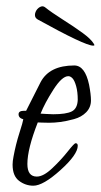

<svg xmlns="http://www.w3.org/2000/svg" viewBox="-20 -580 320 610"><path d="M263 -311Q269 -280 269 -261Q269 -239 254 -223.5Q239 -208 215 -201.5Q191 -195 172 -192.5Q153 -190 136 -190Q126 -190 113.5 -190.5Q101 -191 100 -191Q67 -107 67 -59Q67 -19 97 -19Q118 -19 146 -45.5Q174 -72 195 -98.5Q216 -125 220 -125Q227 -125 227 -117Q227 -89 172 -39.5Q117 10 86 10Q61 10 40.5 -5.5Q20 -21 20 -57Q20 -68 23 -83Q30 -121 41.5 -157Q53 -193 54 -201Q39 -205 39 -217Q39 -228 56 -228H63Q103 -307 109 -319Q137 -372 216 -372Q250 -372 263 -311ZM227 -263Q227 -288 222 -306Q217 -324 210.5 -331Q204 -338 197 -338Q177 -338 149.5 -295Q122 -252 109 -219Q111 -219 125 -218Q139 -217 149 -217Q190 -217 208 -226Q226 -235 227 -263ZM278 -441 280 -437Q280 -436 279 -435.5Q278 -435 276 -435Q250 -435 100 -518Q95 -521 93 -524.5Q91 -528 91 -532.5Q91 -537 93 -542Q95 -547 98.5 -551Q102 -555 106.5 -557.5Q111 -560 115 -560Q117 -560 118 -559.5Q119 -559 120.5 -558.5Q122 -558 123 -557Q143 -541 180 -517.5Q217 -494 243 -475Q269 -456 278 -441Z"/></svg>

Font: Bilbo Swash Caps
Style: Regular
Weight: 400
Designer: Robert E. Leuschke
Foundry: Robert E. Leuschke
Version: Version 1.003